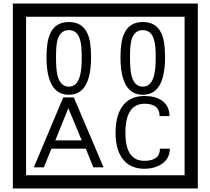

<svg xmlns="http://www.w3.org/2000/svg" viewBox="-20 -980 1195 1090"><path d="M1103 90H53V-960H1103ZM1028 15V-885H128V15ZM497 -656Q497 -442 371 -442Q244 -442 244 -656Q244 -744 265 -789Q294 -855 371 -855Q448 -855 477 -789Q497 -745 497 -656ZM444 -656Q444 -723 435 -752Q420 -809 371 -809Q322 -809 306 -752Q298 -723 298 -656Q298 -587 306 -553Q322 -488 371 -488Q419 -488 435 -554Q444 -587 444 -656ZM917 -656Q917 -442 791 -442Q664 -442 664 -656Q664 -744 685 -789Q714 -855 791 -855Q868 -855 897 -789Q917 -745 917 -656ZM864 -656Q864 -723 855 -752Q840 -809 791 -809Q742 -809 726 -752Q718 -723 718 -656Q718 -587 726 -553Q742 -488 791 -488Q839 -488 855 -554Q864 -587 864 -656ZM568 -30H510L467 -136H272L229 -30H172L339 -427H399ZM444 -183 368 -366 294 -183ZM944 -136Q944 -80 898 -49Q858 -22 799 -22Q714 -22 672 -84Q636 -136 636 -226Q636 -317 671 -371Q713 -435 800 -435Q862 -435 899 -409Q942 -379 942 -321H886Q886 -391 801 -391Q692 -391 692 -226Q692 -67 799 -67Q888 -67 888 -136Z"/></svg>

Font: Unicode BMP Fallback SIL
Style: Regular
Weight: 400
Foundry: NRSI, SIL International
Version: Version 5.1 Based on Unicode 5.1